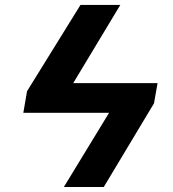

<svg xmlns="http://www.w3.org/2000/svg" viewBox="-20 -747 692 767"><path d="M460.6 -727.3 272.4 -414.8H609.4L595.2 -334.2L394.5 0H235.1L415.8 -296.5H73.2L88.1 -382.8L301.5 -727.3Z"/></svg>

Font: Karasuma Gothic
Style: Bold Italic
Weight: 700
Italic angle: 9.39998°
Designer: Rasmus Andersson / Ryoko Nishizuka
Foundry: Genbu
Version: Version 1.00